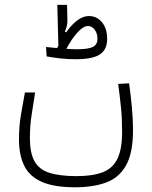

<svg xmlns="http://www.w3.org/2000/svg" viewBox="-20 -607 626 790"><path d="M288.6 163.6Q202.1 163.6 151.6 141.1Q101.1 118.7 79.6 74.7Q58.1 30.8 58.1 -33.7Q58.1 -87.4 66.2 -134.8Q74.2 -182.1 82.5 -226.6H124.5Q118.2 -184.1 110.6 -137.5Q103 -90.8 103 -38.6Q103 22 121.8 56.2Q140.6 90.3 183.1 104Q225.6 117.7 295.4 117.7Q361.3 117.7 402.6 101.8Q443.8 85.9 463.1 46.4Q482.4 6.8 482.4 -64.9Q482.4 -120.1 477.8 -165Q473.1 -210 466.3 -261.7L511.2 -264.2Q518.1 -214.4 522.7 -164.8Q527.3 -115.2 527.3 -71.8Q527.3 22.9 498.3 74Q469.2 125 415.8 144.3Q362.3 163.6 288.6 163.6ZM290.5 -363.3Q257.3 -363.3 226.1 -366.9Q194.8 -370.6 171.9 -375L169.4 -413.6Q189.5 -411.1 214.8 -409.2Q217.3 -414.1 220.2 -418.9L215.8 -586.9H255.9L257.3 -526.4Q257.8 -515.6 255.4 -502.7Q252.9 -489.7 246.6 -476.6L252.4 -474.1Q274.9 -506.3 298.6 -523.7Q322.3 -541 345.7 -541Q378.9 -541 399.9 -515.1Q420.9 -489.3 420.9 -446.8Q420.9 -402.3 390.6 -382.8Q360.4 -363.3 290.5 -363.3ZM252.9 -406.2Q265.1 -405.3 276.1 -404.8Q287.1 -404.3 294.9 -404.3Q343.3 -404.3 362.1 -413.8Q380.9 -423.3 380.9 -447.3Q380.9 -469.7 369.6 -484.9Q358.4 -500 342.3 -500Q323.2 -500 299.8 -474.6Q276.4 -449.2 252.9 -406.2Z"/></svg>

Font: Cascadia Code NF ExtraLight
Style: Regular
Weight: 200
Monospace: yes
Designer: Aaron Bell
Foundry: Saja Typeworks
Version: Version 2404.023; ttfautohint (v1.8.4)